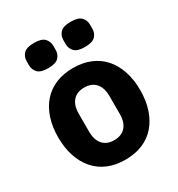

<svg xmlns="http://www.w3.org/2000/svg" viewBox="-180 -868 925 997"><g transform="rotate(-30 282.0 -369.5)"><path d="M282 12Q224 12 178.5 -7Q133 -26 101.5 -62Q70 -98 53 -149Q36 -200 36 -263Q36 -326 53 -377Q70 -428 101.5 -463.5Q133 -499 178.5 -518Q224 -537 282 -537Q340 -537 385.5 -518Q431 -499 462.5 -463.5Q494 -428 511 -377Q528 -326 528 -263Q528 -200 511 -149Q494 -98 462.5 -62Q431 -26 385.5 -7Q340 12 282 12ZM282 -105Q326 -105 350 -132Q374 -159 374 -209V-316Q374 -366 350 -393Q326 -420 282 -420Q238 -420 214 -393Q190 -366 190 -316V-209Q190 -159 214 -132Q238 -105 282 -105ZM172 -600Q127 -600 109.5 -618.5Q92 -637 92 -663V-688Q92 -714 109.5 -732.5Q127 -751 172 -751Q217 -751 234.5 -732.5Q252 -714 252 -688V-663Q252 -637 234.5 -618.5Q217 -600 172 -600ZM392 -600Q347 -600 329.5 -618.5Q312 -637 312 -663V-688Q312 -714 329.5 -732.5Q347 -751 392 -751Q437 -751 454.5 -732.5Q472 -714 472 -688V-663Q472 -637 454.5 -618.5Q437 -600 392 -600Z"/></g></svg>

Font: IBM Plex Sans Arabic
Style: Bold
Weight: 700
Designer: Mike Abbink, Paul van der Laan, Pieter van Rosmalen, Wael Morcos, Khajak Apelian
Foundry: Bold Monday
Version: Version 1.2